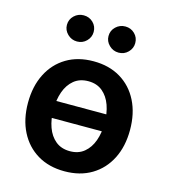

<svg xmlns="http://www.w3.org/2000/svg" viewBox="-114 -850 837 950"><g transform="rotate(15 304.5 -375.0)"><path d="M42.6 -270.6Q42.6 -355.1 74.8 -418.7Q106.9 -482.2 165.5 -517.4Q224.1 -552.6 304 -552.6Q383.9 -552.6 442.5 -517.4Q501.1 -482.2 533.2 -418.7Q565.3 -355.1 565.3 -270.6Q565.3 -186.1 533.2 -122.9Q501.1 -59.7 442.5 -24.5Q383.9 10.7 304 10.7Q224.1 10.7 165.5 -24.5Q106.9 -59.7 74.8 -122.9Q42.6 -186.1 42.6 -270.6ZM435 -271Q435 -321 420.6 -361.7Q406.2 -402.3 377.1 -426.5Q348 -450.6 304.7 -450.6Q260.3 -450.6 231 -426.5Q201.7 -402.3 187.3 -361.7Q172.9 -321 172.9 -271Q172.9 -221.2 187.3 -180.8Q201.7 -140.3 231 -116.3Q260.3 -92.3 304.7 -92.3Q348 -92.3 377.1 -116.3Q406.2 -140.3 420.6 -180.8Q435 -221.2 435 -271ZM123.2 -315H486.2V-228.3H123.2ZM128.9 -692.5Q128.9 -720.9 149.3 -740.2Q169.7 -759.6 197.8 -759.6Q226.6 -759.6 246.3 -740.2Q266 -720.9 266 -692.5Q266 -665.5 246.3 -645.6Q226.6 -625.7 197.8 -625.7Q169.7 -625.7 149.3 -645.6Q128.9 -665.5 128.9 -692.5ZM342 -692.5Q342 -720.9 362.4 -740.2Q382.8 -759.6 410.9 -759.6Q439.6 -759.6 459.3 -740.2Q479 -720.9 479 -692.5Q479 -665.5 459.3 -645.6Q439.6 -625.7 410.9 -625.7Q382.8 -625.7 362.4 -645.6Q342 -665.5 342 -692.5Z"/></g></svg>

Font: DeltaSans SemiBold
Style: Regular
Weight: 600
Designer: Rasmus Andersson
Foundry: rsms
Version: Version 3.012